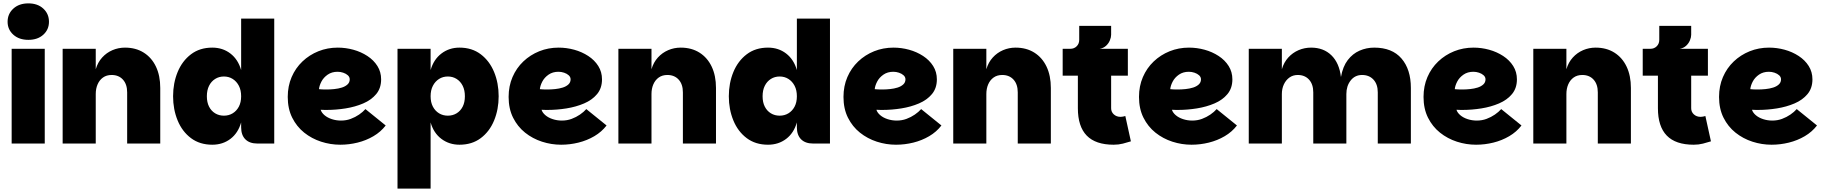

<svg xmlns="http://www.w3.org/2000/svg" viewBox="-20 -850 10794 1137"><path d="M49 0V-561H245V0ZM148 -614Q93 -614 59 -644.5Q25 -675 25 -721Q25 -768 59 -799Q93 -830 148 -830Q203 -830 236.5 -799Q270 -768 270 -721Q270 -675 236.5 -644.5Q203 -614 148 -614Z M351 0V-561H547V-440Q559 -481 585 -509.5Q611 -538 646 -553Q681 -568 720 -568Q784 -568 831 -538.5Q878 -509 903.5 -455.5Q929 -402 929 -329V0H733V-303Q733 -351 708 -378.5Q683 -406 641 -406Q611 -406 590 -391Q569 -376 558 -350.5Q547 -325 547 -293V0Z M1237 7Q1163 7 1111 -32Q1059 -71 1032 -136.5Q1005 -202 1005 -280Q1005 -358 1032 -423.5Q1059 -489 1111 -528.5Q1163 -568 1237 -568Q1299 -568 1344.5 -533Q1390 -498 1408 -435V-740H1604V0H1504Q1458 0 1433 -25Q1408 -50 1408 -96V-125Q1390 -62 1344.5 -27.5Q1299 7 1237 7ZM1306 -165Q1335 -165 1358 -179Q1381 -193 1394.5 -218.5Q1408 -244 1408 -280Q1408 -316 1394.5 -342Q1381 -368 1358 -382.5Q1335 -397 1306 -397Q1277 -397 1254 -382.5Q1231 -368 1218 -342Q1205 -316 1205 -280Q1205 -244 1218 -218.5Q1231 -193 1254 -179Q1277 -165 1306 -165Z M1995 7Q1937 7 1881.5 -11Q1826 -29 1781.5 -64.5Q1737 -100 1710.5 -153Q1684 -206 1684 -276Q1684 -340 1707 -393.5Q1730 -447 1771 -486Q1812 -525 1865.5 -546.5Q1919 -568 1980 -568Q2027 -568 2072.5 -555.5Q2118 -543 2155.5 -518.5Q2193 -494 2215 -459Q2237 -424 2237 -380Q2237 -328 2208 -293Q2179 -258 2131 -237.5Q2083 -217 2026.5 -208Q1970 -199 1916 -199Q1910 -199 1903.5 -199Q1897 -199 1891 -199.5Q1885 -200 1879 -200Q1884 -183 1901.5 -168Q1919 -153 1945 -144.5Q1971 -136 1999 -136Q2030 -136 2057 -146Q2084 -156 2106.5 -171.5Q2129 -187 2144 -204L2264 -107Q2235 -69 2191.5 -43.5Q2148 -18 2097.5 -5.5Q2047 7 1995 7ZM1912 -320Q1935 -320 1959.5 -322.5Q1984 -325 2004.5 -331.5Q2025 -338 2038 -350Q2051 -362 2051 -380Q2051 -394 2040 -404Q2029 -414 2012.5 -419.5Q1996 -425 1979 -425Q1945 -425 1920.5 -408Q1896 -391 1883.5 -367Q1871 -343 1869 -322Q1876 -321 1888.5 -320.5Q1901 -320 1912 -320Z M2701 7Q2640 7 2594 -27.5Q2548 -62 2530 -125V267H2334V-561H2530V-435Q2548 -498 2594 -533Q2640 -568 2701 -568Q2775 -568 2827 -528.5Q2879 -489 2906 -423.5Q2933 -358 2933 -280Q2933 -202 2906 -136.5Q2879 -71 2827 -32Q2775 7 2701 7ZM2632 -165Q2661 -165 2684 -179Q2707 -193 2720 -218.5Q2733 -244 2733 -280Q2733 -316 2720 -342Q2707 -368 2684 -382.5Q2661 -397 2632 -397Q2603 -397 2580 -382.5Q2557 -368 2543.5 -342Q2530 -316 2530 -280Q2530 -244 2543.5 -218.5Q2557 -193 2580 -179Q2603 -165 2632 -165Z M3303 7Q3245 7 3189.5 -11Q3134 -29 3089.5 -64.5Q3045 -100 3018.5 -153Q2992 -206 2992 -276Q2992 -340 3015 -393.5Q3038 -447 3079 -486Q3120 -525 3173.5 -546.5Q3227 -568 3288 -568Q3335 -568 3380.5 -555.5Q3426 -543 3463.5 -518.5Q3501 -494 3523 -459Q3545 -424 3545 -380Q3545 -328 3516 -293Q3487 -258 3439 -237.5Q3391 -217 3334.5 -208Q3278 -199 3224 -199Q3218 -199 3211.5 -199Q3205 -199 3199 -199.5Q3193 -200 3187 -200Q3192 -183 3209.5 -168Q3227 -153 3253 -144.5Q3279 -136 3307 -136Q3338 -136 3365 -146Q3392 -156 3414.5 -171.5Q3437 -187 3452 -204L3572 -107Q3543 -69 3499.5 -43.5Q3456 -18 3405.5 -5.5Q3355 7 3303 7ZM3220 -320Q3243 -320 3267.5 -322.5Q3292 -325 3312.5 -331.5Q3333 -338 3346 -350Q3359 -362 3359 -380Q3359 -394 3348 -404Q3337 -414 3320.5 -419.5Q3304 -425 3287 -425Q3253 -425 3228.5 -408Q3204 -391 3191.5 -367Q3179 -343 3177 -322Q3184 -321 3196.5 -320.5Q3209 -320 3220 -320Z M3642 0V-561H3838V-440Q3850 -481 3876 -509.5Q3902 -538 3937 -553Q3972 -568 4011 -568Q4075 -568 4122 -538.5Q4169 -509 4194.5 -455.5Q4220 -402 4220 -329V0H4024V-303Q4024 -351 3999 -378.5Q3974 -406 3932 -406Q3902 -406 3881 -391Q3860 -376 3849 -350.5Q3838 -325 3838 -293V0Z M4528 7Q4454 7 4402 -32Q4350 -71 4323 -136.5Q4296 -202 4296 -280Q4296 -358 4323 -423.5Q4350 -489 4402 -528.5Q4454 -568 4528 -568Q4590 -568 4635.5 -533Q4681 -498 4699 -435V-740H4895V0H4795Q4749 0 4724 -25Q4699 -50 4699 -96V-125Q4681 -62 4635.5 -27.5Q4590 7 4528 7ZM4597 -165Q4626 -165 4649 -179Q4672 -193 4685.5 -218.5Q4699 -244 4699 -280Q4699 -316 4685.5 -342Q4672 -368 4649 -382.5Q4626 -397 4597 -397Q4568 -397 4545 -382.5Q4522 -368 4509 -342Q4496 -316 4496 -280Q4496 -244 4509 -218.5Q4522 -193 4545 -179Q4568 -165 4597 -165Z M5286 7Q5228 7 5172.5 -11Q5117 -29 5072.5 -64.5Q5028 -100 5001.5 -153Q4975 -206 4975 -276Q4975 -340 4998 -393.5Q5021 -447 5062 -486Q5103 -525 5156.5 -546.5Q5210 -568 5271 -568Q5318 -568 5363.5 -555.5Q5409 -543 5446.5 -518.5Q5484 -494 5506 -459Q5528 -424 5528 -380Q5528 -328 5499 -293Q5470 -258 5422 -237.5Q5374 -217 5317.5 -208Q5261 -199 5207 -199Q5201 -199 5194.5 -199Q5188 -199 5182 -199.5Q5176 -200 5170 -200Q5175 -183 5192.5 -168Q5210 -153 5236 -144.5Q5262 -136 5290 -136Q5321 -136 5348 -146Q5375 -156 5397.5 -171.5Q5420 -187 5435 -204L5555 -107Q5526 -69 5482.5 -43.5Q5439 -18 5388.5 -5.5Q5338 7 5286 7ZM5203 -320Q5226 -320 5250.5 -322.5Q5275 -325 5295.5 -331.5Q5316 -338 5329 -350Q5342 -362 5342 -380Q5342 -394 5331 -404Q5320 -414 5303.5 -419.5Q5287 -425 5270 -425Q5236 -425 5211.5 -408Q5187 -391 5174.5 -367Q5162 -343 5160 -322Q5167 -321 5179.5 -320.5Q5192 -320 5203 -320Z M5625 0V-561H5821V-440Q5833 -481 5859 -509.5Q5885 -538 5920 -553Q5955 -568 5994 -568Q6058 -568 6105 -538.5Q6152 -509 6177.5 -455.5Q6203 -402 6203 -329V0H6007V-303Q6007 -351 5982 -378.5Q5957 -406 5915 -406Q5885 -406 5864 -391Q5843 -376 5832 -350.5Q5821 -325 5821 -293V0Z M6575 7Q6468 7 6415.5 -47Q6363 -101 6363 -209V-402H6273V-561H6659V-402H6560V-209Q6560 -187 6576 -172.5Q6592 -158 6616 -158Q6623 -158 6630 -159.5Q6637 -161 6644 -163L6677 -13Q6655 -6 6629.5 0.5Q6604 7 6575 7ZM6318 -515V-561Q6341 -561 6356 -576Q6371 -591 6371 -614V-697H6560V-644Q6560 -629 6552.5 -611Q6545 -593 6530 -579Q6515 -565 6492 -561Z M7036 7Q6978 7 6922.5 -11Q6867 -29 6822.5 -64.5Q6778 -100 6751.5 -153Q6725 -206 6725 -276Q6725 -340 6748 -393.5Q6771 -447 6812 -486Q6853 -525 6906.5 -546.5Q6960 -568 7021 -568Q7068 -568 7113.5 -555.5Q7159 -543 7196.5 -518.5Q7234 -494 7256 -459Q7278 -424 7278 -380Q7278 -328 7249 -293Q7220 -258 7172 -237.5Q7124 -217 7067.5 -208Q7011 -199 6957 -199Q6951 -199 6944.5 -199Q6938 -199 6932 -199.5Q6926 -200 6920 -200Q6925 -183 6942.5 -168Q6960 -153 6986 -144.5Q7012 -136 7040 -136Q7071 -136 7098 -146Q7125 -156 7147.5 -171.5Q7170 -187 7185 -204L7305 -107Q7276 -69 7232.5 -43.5Q7189 -18 7138.5 -5.5Q7088 7 7036 7ZM6953 -320Q6976 -320 7000.5 -322.5Q7025 -325 7045.5 -331.5Q7066 -338 7079 -350Q7092 -362 7092 -380Q7092 -394 7081 -404Q7070 -414 7053.5 -419.5Q7037 -425 7020 -425Q6986 -425 6961.5 -408Q6937 -391 6924.5 -367Q6912 -343 6910 -322Q6917 -321 6929.5 -320.5Q6942 -320 6953 -320Z M7375 0V-561H7571V-440Q7583 -481 7609 -509.5Q7635 -538 7670 -553Q7705 -568 7744 -568Q7818 -568 7864.5 -522.5Q7911 -477 7921 -394Q7932 -456 7961 -494Q7990 -532 8031 -550Q8072 -568 8118 -568Q8224 -568 8279.5 -503.5Q8335 -439 8335 -329V0H8139V-303Q8139 -351 8113.5 -378.5Q8088 -406 8046 -406Q8004 -406 7978.5 -373.5Q7953 -341 7953 -293V0H7757V-303Q7757 -351 7732 -378.5Q7707 -406 7665 -406Q7637 -406 7616 -391Q7595 -376 7583 -350.5Q7571 -325 7571 -293V0Z M8721 7Q8663 7 8607.5 -11Q8552 -29 8507.5 -64.5Q8463 -100 8436.5 -153Q8410 -206 8410 -276Q8410 -340 8433 -393.5Q8456 -447 8497 -486Q8538 -525 8591.5 -546.5Q8645 -568 8706 -568Q8753 -568 8798.5 -555.5Q8844 -543 8881.5 -518.5Q8919 -494 8941 -459Q8963 -424 8963 -380Q8963 -328 8934 -293Q8905 -258 8857 -237.5Q8809 -217 8752.5 -208Q8696 -199 8642 -199Q8636 -199 8629.5 -199Q8623 -199 8617 -199.5Q8611 -200 8605 -200Q8610 -183 8627.5 -168Q8645 -153 8671 -144.5Q8697 -136 8725 -136Q8756 -136 8783 -146Q8810 -156 8832.5 -171.5Q8855 -187 8870 -204L8990 -107Q8961 -69 8917.5 -43.5Q8874 -18 8823.5 -5.5Q8773 7 8721 7ZM8638 -320Q8661 -320 8685.5 -322.5Q8710 -325 8730.5 -331.5Q8751 -338 8764 -350Q8777 -362 8777 -380Q8777 -394 8766 -404Q8755 -414 8738.5 -419.5Q8722 -425 8705 -425Q8671 -425 8646.5 -408Q8622 -391 8609.5 -367Q8597 -343 8595 -322Q8602 -321 8614.5 -320.5Q8627 -320 8638 -320Z M9060 0V-561H9256V-440Q9268 -481 9294 -509.5Q9320 -538 9355 -553Q9390 -568 9429 -568Q9493 -568 9540 -538.5Q9587 -509 9612.5 -455.5Q9638 -402 9638 -329V0H9442V-303Q9442 -351 9417 -378.5Q9392 -406 9350 -406Q9320 -406 9299 -391Q9278 -376 9267 -350.5Q9256 -325 9256 -293V0Z M10010 7Q9903 7 9850.5 -47Q9798 -101 9798 -209V-402H9708V-561H10094V-402H9995V-209Q9995 -187 10011 -172.5Q10027 -158 10051 -158Q10058 -158 10065 -159.5Q10072 -161 10079 -163L10112 -13Q10090 -6 10064.5 0.5Q10039 7 10010 7ZM9753 -515V-561Q9776 -561 9791 -576Q9806 -591 9806 -614V-697H9995V-644Q9995 -629 9987.5 -611Q9980 -593 9965 -579Q9950 -565 9927 -561Z M10471 7Q10413 7 10357.5 -11Q10302 -29 10257.5 -64.5Q10213 -100 10186.5 -153Q10160 -206 10160 -276Q10160 -340 10183 -393.5Q10206 -447 10247 -486Q10288 -525 10341.5 -546.5Q10395 -568 10456 -568Q10503 -568 10548.5 -555.5Q10594 -543 10631.5 -518.5Q10669 -494 10691 -459Q10713 -424 10713 -380Q10713 -328 10684 -293Q10655 -258 10607 -237.5Q10559 -217 10502.5 -208Q10446 -199 10392 -199Q10386 -199 10379.5 -199Q10373 -199 10367 -199.5Q10361 -200 10355 -200Q10360 -183 10377.5 -168Q10395 -153 10421 -144.5Q10447 -136 10475 -136Q10506 -136 10533 -146Q10560 -156 10582.5 -171.5Q10605 -187 10620 -204L10740 -107Q10711 -69 10667.5 -43.5Q10624 -18 10573.5 -5.5Q10523 7 10471 7ZM10388 -320Q10411 -320 10435.5 -322.5Q10460 -325 10480.5 -331.5Q10501 -338 10514 -350Q10527 -362 10527 -380Q10527 -394 10516 -404Q10505 -414 10488.5 -419.5Q10472 -425 10455 -425Q10421 -425 10396.5 -408Q10372 -391 10359.5 -367Q10347 -343 10345 -322Q10352 -321 10364.5 -320.5Q10377 -320 10388 -320Z"/></svg>

Font: Parkinsans Light ExtraBold
Style: Regular
Weight: 800
Version: Version 1.000